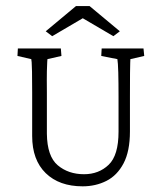

<svg xmlns="http://www.w3.org/2000/svg" viewBox="-20 -624 548 650"><path d="M40.5 -460H186L188 -434.6L140.6 -423.8Q140.6 -422.9 139.9 -414.6Q139.2 -406.2 138.7 -382.8Q138.2 -359.4 138.7 -311V-171.4Q139.6 -94.7 175.5 -64.5Q211.4 -34.2 264.6 -34.2Q314.5 -34.2 347.9 -66.2Q381.3 -98.1 381.3 -178.2V-296.9Q381.3 -344.7 380.4 -378.9Q379.4 -413.1 377.4 -423.8L322.8 -434.6L324.2 -460H465.8L468.3 -434.6L421.4 -423.8Q421.4 -421.4 420.9 -412.1Q420.4 -402.8 420.2 -376.5Q419.9 -350.1 419.9 -296.9V-179.2Q419.9 -111.8 398.2 -70.8Q376.5 -29.8 340.1 -11.5Q303.7 6.8 259.8 6.8Q180.7 6.8 134.8 -37.8Q88.9 -82.5 88.9 -163.6V-311Q88.9 -358.4 88.4 -381.6Q87.9 -404.8 87.2 -413.1Q86.4 -421.4 85.9 -423.8L39.1 -434.6ZM385.7 -518.1 363.8 -501.5 237.3 -575.7H283.2L156.7 -501.5L134.8 -518.1L237.3 -603.5H283.2Z"/></svg>

Font: Lateef ExtraLight
Style: Regular
Weight: 200
Designer: SIL International
Foundry: SIL International
Version: Version 4.200